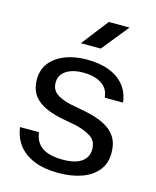

<svg xmlns="http://www.w3.org/2000/svg" viewBox="-112 -806 725 893"><g transform="rotate(15 251.0 -359.5)"><path d="M254 10Q185 10 136.5 -10Q88 -30 61 -66Q34 -102 28 -150H119Q123 -117 140 -96Q157 -75 186.5 -65Q216 -55 257 -55Q319 -55 349 -77Q379 -99 379 -136Q379 -175 352.5 -194Q326 -213 278 -225L198 -240Q145 -252 111.5 -271Q78 -290 62 -318Q46 -346 46 -384Q46 -433 72.5 -466Q99 -499 144.5 -516.5Q190 -534 247 -534Q311 -534 357 -516Q403 -498 429.5 -464Q456 -430 461 -384H373Q370 -415 353.5 -433.5Q337 -452 310 -461.5Q283 -471 248 -471Q211 -471 185.5 -461Q160 -451 147 -434Q134 -417 134 -393Q134 -361 157 -342.5Q180 -324 228 -313L306 -298Q359 -287 395.5 -268Q432 -249 451 -219Q470 -189 470 -143Q470 -93 442 -58.5Q414 -24 365.5 -7Q317 10 254 10ZM200 -600 300 -729H400L296 -600Z"/></g></svg>

Font: Hubot Sans
Style: Regular
Weight: 400
Designer: Deni Anggara
Foundry: GitHub, Inc., Subsidiary of Microsoft Corporation
Version: Version 2.000